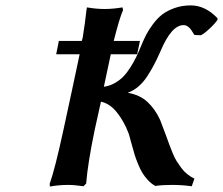

<svg xmlns="http://www.w3.org/2000/svg" viewBox="-20 -678 818 704"><path d="M363.8 -645Q393.6 -645 429.2 -650.9L431.2 -641.1Q417.5 -609.9 397 -527.8H493.2L482.9 -479H386.2Q381.8 -458.5 373.5 -419.4Q365.2 -380.4 360.8 -359.9Q381.8 -362.8 400.1 -373Q418.5 -383.3 431.9 -397Q445.3 -410.6 458.3 -431.2Q471.2 -451.7 479.7 -469.5Q488.3 -487.3 498 -511.2Q507.8 -534.7 516.4 -551.3Q524.9 -567.9 541 -589.6Q557.1 -611.3 575 -625Q592.8 -638.7 619.9 -648.4Q647 -658.2 679.2 -658.2Q732.4 -658.2 776.9 -611.8L777.8 -606Q769.5 -592.3 747.1 -571.8Q724.6 -551.3 715.8 -548.8L692.9 -549.8Q684.6 -563.5 680.2 -569.6Q675.8 -575.7 668.7 -580.8Q661.6 -585.9 652.8 -585.9Q608.4 -585.9 567.9 -488.8Q555.2 -460.4 545.4 -441.7Q535.6 -422.9 520.8 -399.7Q505.9 -376.5 487.5 -360.8Q469.2 -345.2 448.2 -337.9Q492.7 -330.1 520.5 -304.4Q548.3 -278.8 566.9 -238.8Q571.3 -227.5 589.8 -178.2Q597.2 -157.2 601.3 -146.5Q605.5 -135.7 613 -116.9Q620.6 -98.1 627.7 -87.2Q634.8 -76.2 644.5 -62.7Q654.3 -49.3 666.5 -39.6Q678.7 -29.8 692.9 -22.9L683.1 4.9Q647.9 0 609.9 0Q573.7 0 549.8 3.9Q535.2 -3.9 522.7 -17.3Q510.3 -30.8 502.2 -43.9Q494.1 -57.1 486.1 -76.9Q478 -96.7 474.1 -109.4Q470.2 -122.1 464.8 -142.1Q462.4 -149.9 459.5 -160.9Q456.5 -171.9 454.6 -179.2Q452.6 -186.5 451.2 -189.9Q434.6 -233.4 408.7 -265.9Q382.8 -298.3 350.1 -305.2Q346.2 -287.6 338.6 -253.2Q331.1 -218.8 327.1 -201.2Q301.8 -79.6 295.9 -4.9L286.1 4.9Q252.9 0 229 0Q197.3 0 163.1 5.9L162.1 -3.9Q181.6 -58.1 212.9 -203.1Q221.2 -239.3 243.2 -343.5Q265.1 -447.8 272 -479H186L195.8 -527.8H279.8L283.2 -540Q292 -593.8 296.9 -640.1Q296.9 -640.6 297.9 -645.5Q298.8 -650.4 298.8 -650.9Q333 -645 363.8 -645Z"/></svg>

Font: Linear Smooth
Style: Bold Italic
Weight: 700
Designer: Philipp H. Poll, Flanker
Foundry: Philipp H. Poll, reworked by Flanker
Version: Version 1.061 | FøM Fix